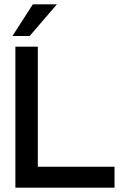

<svg xmlns="http://www.w3.org/2000/svg" viewBox="-20 -866 580 886"><path d="M242.5 -846 117 -700H37.5L131.5 -846ZM508.5 0H51V-650.5H154.5V-96.5H508.5Z"/></svg>

Font: Overused Grotesk Medium
Style: Regular
Weight: 525
Version: Version 0.004